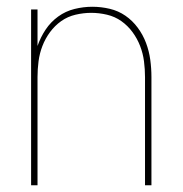

<svg xmlns="http://www.w3.org/2000/svg" viewBox="-20 -548 540 568"><path d="M72 0V-520H91V-412Q100 -438 115 -460.5Q130 -483 152 -499Q174 -515 200.5 -521.5Q227 -528 253 -528Q279 -528 304.5 -522Q330 -516 351 -501.5Q372 -487 387.5 -466Q403 -445 412 -421Q421 -397 424.5 -371.5Q428 -346 428 -320V0H409V-320Q409 -343 406 -366.5Q403 -390 394.5 -412Q386 -434 372 -453Q358 -472 339 -485.5Q320 -499 296.5 -504.5Q273 -510 250 -510Q227 -510 203.5 -504.5Q180 -499 161 -485.5Q142 -472 128 -453Q114 -434 105.5 -412Q97 -390 94 -366.5Q91 -343 91 -320V0Z"/></svg>

Font: Iosevka SS04 Thin
Style: Regular
Weight: 100
Monospace: yes
Designer: Belleve Invis
Foundry: Belleve Invis
Version: Version 19.0.0; ttfautohint (v1.8.4)